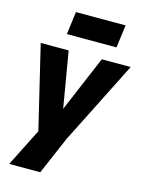

<svg xmlns="http://www.w3.org/2000/svg" viewBox="-139 -839 846 1121"><g transform="rotate(15 284.5 -278.5)"><path d="M159.2 -619.1 176.8 -756.8H477.1L459 -619.1ZM251 -191.9 394 -529.8H568.8L315.9 -27.8L217.8 200.2H29.8L145 -27.8L24.9 -529.8H193.8Z"/></g></svg>

Font: Cooper Hewitt
Style: Bold Italic
Weight: 712
Designer: Village Type and Design LLC
Foundry: Cooper Hewitt Smithsonian Design Museum
Version: 1.000